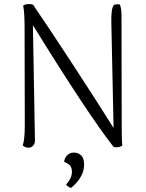

<svg xmlns="http://www.w3.org/2000/svg" viewBox="-20 -717 717 945"><path d="M92 -1Q102 -31 102 -103L101 -580Q101 -657 94 -689Q103 -697 123 -697Q139 -697 144 -692Q220 -581 344 -391Q468 -201 539 -87L528 -605Q527 -637 530 -660.5Q533 -684 541 -693Q548 -696 559 -696Q566 -696 570 -695Q578 -673 578 -644L579 -102Q579 -24 582 -1Q578 3 570 5.5Q562 8 553 8Q543 8 539 6Q416 -150 142 -593L152 -28Q153 -11 143.5 -0.5Q134 10 121 10Q105 10 92 -1ZM305 192Q334 160 334 129Q334 107 323.5 96.5Q313 86 296 80Q296 64 309 49Q322 34 344 34Q364 34 379 47.5Q394 61 394 94Q394 154 330 208Q316 204 305 192Z"/></svg>

Font: Arima Madurai Light
Style: Regular
Weight: 300
Designer: Joana Correia and Natanael Gama
Foundry: NDISCOVER
Version: Version 1.019